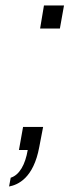

<svg xmlns="http://www.w3.org/2000/svg" viewBox="-20 -546 300 699"><path d="M126 -442H198L213 -526H140ZM13 133C45 127 102 103 123 -11L137 -84H64L49 0H81C72 53 51 91 19 101Z"/></svg>

Font: Archivo ExtraLight
Style: Italic
Weight: 200
Italic angle: -10°
Designer: Hector Gatti
Foundry: Omnibus-Type
Version: Version 2.001